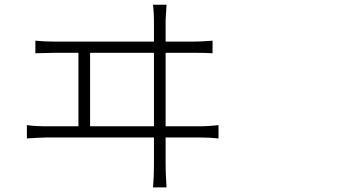

<svg xmlns="http://www.w3.org/2000/svg" viewBox="-20 -776 1540 819"><path d="M364.3 -237.3H636.7V-550.8H364.3ZM686.5 -237.3H835.9Q870.1 -237.3 912.1 -242.2V-185.5Q877.9 -189.5 835.9 -189.5H686.5V-72.3Q686.5 -36.1 690.4 23.4H632.8Q636.7 -22.5 636.7 -70.3V-189.5H176.8Q155.3 -189.5 94.7 -185.5V-242.2Q130.9 -237.3 176.8 -237.3H314.5V-550.8H213.9Q191.4 -550.8 130.9 -548.8V-602.5Q168.9 -598.6 213.9 -598.6H636.7V-690.4Q636.7 -719.7 632.8 -755.9H690.4Q686.5 -699.2 686.5 -690.4V-598.6H809.6Q835.9 -598.6 886.7 -602.5V-548.8Q860.4 -550.8 809.6 -550.8H686.5Z"/></svg>

Font: Bpmf Zihi Sans Light
Style: Light
Weight: 300
Foundry: But Ko
Version: Version 1.320